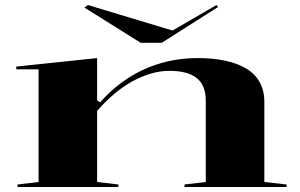

<svg xmlns="http://www.w3.org/2000/svg" viewBox="-20 -747 1198 767"><path d="M1125 -10V0H717V-10L802 -20V-345Q802 -406 766 -435Q730 -464 657 -464Q620 -464 582.5 -453Q545 -442 508 -421.5Q471 -401 436 -371.5Q401 -342 368 -304V-20L453 -10V0H50V-10L134 -20V-470H45V-481L368 -515V-346L380 -338Q431 -396 492.5 -435.5Q554 -475 624 -495Q694 -515 770 -515Q831 -515 880 -504.5Q929 -494 964 -473Q999 -452 1017.5 -418.5Q1036 -385 1036 -339V-20ZM845 -727 851 -719 626 -576H542L317 -717L331 -727L669 -625Z"/></svg>

Font: Kalnia Expanded
Style: Regular
Weight: 400
Width: 7
Designer: Frida Medrano
Foundry: Frida Medrano
Version: Version 1.105